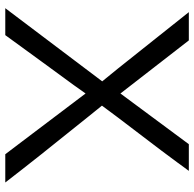

<svg xmlns="http://www.w3.org/2000/svg" viewBox="-24 -711 735 727"><g transform="rotate(90 343.5 -347.5)"><path d="M11 0 288 -367 240 -426Q198 -478 119 -578Q40 -678 26 -695H133L334 -436Q398 -523 526 -695H627L594 -650Q559 -602 487 -508Q415 -414 380 -366L422 -314Q581 -117 671 0H564L517 -62L334 -304L302 -259Q273 -219 209.5 -132.5Q146 -46 113 0Z"/></g></svg>

Font: Coval
Style: Light
Weight: 300
Foundry: Context Ltd
Version: Version 001.000